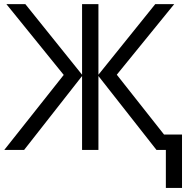

<svg xmlns="http://www.w3.org/2000/svg" viewBox="-20 -734 930 940"><path d="M292 -367.2 11.2 -713.9H104L381.8 -368.2V-713.9H461.9V-368.2L740.2 -713.9H833L551.8 -368.2L783.2 -75.2H871.1V186H792V0H746.1L461.9 -361.8V0H381.8V-361.8L98.1 0H1Z"/></svg>

Font: HunimalSansv1.5
Style: Regular
Weight: 400
Foundry: Ascender Corporation
Version: Version 1.10